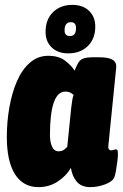

<svg xmlns="http://www.w3.org/2000/svg" viewBox="-20 -760 505 788"><path d="M138 8Q75 8 41.5 -45Q8 -98 8 -198Q8 -260 18.5 -319.5Q29 -379 49.5 -426.5Q70 -474 102.5 -502.5Q135 -531 178 -531Q222 -531 248.5 -510Q275 -489 286 -470Q295 -492 302 -503.5Q309 -515 322.5 -520Q336 -525 364 -525H386Q426 -525 442.5 -514.5Q459 -504 457 -483L425 -165Q422 -143 436 -143Q442 -143 447 -145Q452 -147 456 -147Q460 -147 462 -143.5Q464 -140 464 -127Q464 -117 461.5 -96.5Q459 -76 455.5 -57Q452 -38 449 -32Q441 -14 410.5 -3Q380 8 351 8Q314 8 295 -14.5Q276 -37 271 -71Q252 -38 217 -15Q182 8 138 8ZM221 -139Q229 -139 236.5 -142Q244 -145 256 -157L272 -315Q274 -329 276 -345Q278 -361 282 -370Q278 -375 269.5 -379.5Q261 -384 248 -384Q185 -384 185 -205Q185 -178 193.5 -158.5Q202 -139 221 -139ZM260 -541Q217 -541 192 -565.5Q167 -590 167 -629Q167 -680 197.5 -710Q228 -740 277 -740Q320 -740 345.5 -715.5Q371 -691 371 -651Q371 -601 340.5 -571Q310 -541 260 -541ZM267 -612Q292 -612 292 -645Q292 -669 271 -669Q245 -669 245 -635Q245 -612 267 -612Z"/></svg>

Font: Asap Condensed Condensed Black
Style: Italic
Weight: 900
Width: 3
Italic angle: -6°
Designer: Pablo Cosgaya
Foundry: Omnibus-Type
Version: Version 3.001; ttfautohint (v1.8.4.7-5d5b)